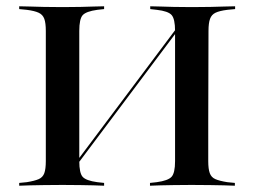

<svg xmlns="http://www.w3.org/2000/svg" viewBox="-20 -591 809 611"><path d="M125.8 -369.4V-492.7Q125.8 -517.7 121 -531Q116.1 -544.4 103.2 -550.4Q90.3 -556.5 65.3 -559.7L41.1 -562.1V-571Q56.5 -571 76.2 -570.2Q96 -569.4 119.4 -569Q142.7 -568.5 169.4 -568.5H179H187.9Q213.7 -568.5 236.3 -569Q258.9 -569.4 277.8 -570.2Q296.8 -571 311.3 -571V-562.1L289.5 -559.7Q254 -554.8 243.1 -542.7Q232.3 -530.6 232.3 -492.7V-369.4ZM537.1 -201.6V-492.7Q537.1 -530.6 526.2 -543.1Q515.3 -555.6 479 -559.7L458.1 -562.1V-571Q472.6 -571 491.5 -570.2Q510.5 -569.4 533.1 -569Q555.6 -568.5 581.5 -568.5H590.3H600Q626.6 -568.5 650 -569Q673.4 -569.4 693.1 -570.2Q712.9 -571 728.2 -571V-562.1L703.2 -559.7Q678.2 -556.5 665.7 -550.4Q653.2 -544.4 648.4 -531Q643.5 -517.7 643.5 -492.7L642.7 -201.6ZM169.4 -2.4Q142.7 -2.4 119.4 -2Q96 -1.6 76.2 -1.2Q56.5 -0.8 41.1 0V-8.9L65.3 -11.3Q90.3 -15.3 103.2 -21Q116.1 -26.6 121 -39.9Q125.8 -53.2 125.8 -78.2V-425.8H232.3V-78.2Q232.3 -40.3 243.1 -28.2Q254 -16.1 289.5 -11.3L311.3 -8.9V0Q296.8 -0.8 277.8 -1.2Q258.9 -1.6 236.3 -2Q213.7 -2.4 187.9 -2.4H178.2ZM209.7 -46 208.9 -57.3 559.7 -525 560.5 -513.7ZM580.6 -2.4Q555.6 -2.4 532.7 -2Q509.7 -1.6 491.1 -1.2Q472.6 -0.8 457.3 0V-8.9L479 -11.3Q514.5 -16.1 525.8 -28.2Q537.1 -40.3 537.1 -78.2V-201.6H642.7V-78.2Q642.7 -53.2 647.6 -39.9Q652.4 -26.6 665.3 -21Q678.2 -15.3 703.2 -11.3L727.4 -8.9V0Q712.1 -0.8 692.7 -1.2Q673.4 -1.6 649.6 -2Q625.8 -2.4 599.2 -2.4H589.5Z"/></svg>

Font: Playfair 144pt SemiExpanded SemiBold
Style: Regular
Weight: 600
Width: 6
Designer: Claus Eggers Sørensen
Foundry: Claus Eggers Sørensen
Version: Version 2.203